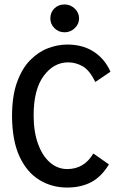

<svg xmlns="http://www.w3.org/2000/svg" viewBox="-20 -831 540 862"><path d="M281 11Q213 11 157 -23Q101 -57 68 -127.5Q35 -198 34 -308Q34 -400 56.5 -462Q79 -524 115.5 -561Q152 -598 195.5 -614.5Q239 -631 282 -631Q352 -631 401.5 -598.5Q451 -566 476 -509L408 -463Q382 -516 351 -533.5Q320 -551 286 -551Q221 -551 176 -490Q131 -429 131 -313Q131 -239 151 -184.5Q171 -130 205 -101Q239 -72 282 -72Q358 -72 399 -142L469 -93Q436 -38 390 -13.5Q344 11 281 11ZM270 -686Q243 -686 224.5 -704.5Q206 -723 206 -748Q206 -775 224 -793Q242 -811 270 -811Q296 -811 315.5 -792.5Q335 -774 335 -748Q335 -723 315.5 -704.5Q296 -686 270 -686Z"/></svg>

Font: Inconsolata SemiBold
Style: Regular
Weight: 600
Monospace: yes
Designer: Raph Levien, Cyreal, Brenton Simpson
Foundry: Raph Levien, Cyreal, Google
Version: Version 3.100; ttfautohint (v1.8.4.7-5d5b)